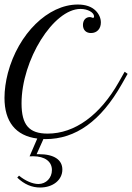

<svg xmlns="http://www.w3.org/2000/svg" viewBox="-37 -608 586 852"><path d="M39.6 180.2C71.3 210.4 104.5 224.1 141.1 224.1C198.2 224.1 239.7 190.4 239.7 144.5C239.7 100.6 202.1 76.2 136.2 76.2H125.5L155.8 8.8C159.2 8.8 161.6 9.3 165 9.3C298.3 9.3 410.6 -70.3 503.9 -235.4L529.3 -280.3L516.1 -289.6L490.7 -244.6C407.2 -96.7 294.9 -15.1 174.3 -15.1C92.3 -15.1 58.6 -53.2 58.6 -149.4C58.6 -341.8 200.2 -568.4 320.3 -568.4C352.1 -568.4 380.4 -552.7 380.4 -535.2C380.4 -531.2 378.9 -528.8 376 -528.8C375 -528.8 374 -528.8 370.6 -530.3C367.2 -531.7 364.3 -532.2 361.3 -532.2C343.3 -532.2 331.1 -518.1 331.1 -497.1C331.1 -475.1 344.7 -461.4 366.7 -461.4C393.1 -461.4 410.6 -480 410.6 -508.3C410.6 -527.3 402.3 -545.9 387.7 -560.5C369.6 -578.6 342.8 -587.9 308.1 -587.9C175.8 -587.9 44.4 -458.5 -2 -284.2C-11.7 -246.6 -17.1 -208.5 -17.1 -173.8C-17.1 -68.4 32.2 -5.4 128.4 6.8L94.2 85.9C96.7 85.4 99.6 85.4 109.9 85.4C161.6 85.4 193.4 108.4 193.4 146.5C193.4 181.6 167.5 208.5 133.3 208.5C107.4 208.5 74.2 193.8 47.4 171.4Z"/></svg>

Font: Petit Formal Script
Style: Regular
Weight: 400
Designer: Pablo Impallari, Brenda Gallo, Rodrigo Fuenzalida
Foundry: Pablo Impallari, Brenda Gallo, Rodrigo Fuenzalida
Version: Version 1.001